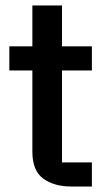

<svg xmlns="http://www.w3.org/2000/svg" viewBox="-20 -680 370 700"><path d="M315 -423H206V-88H315V0H240Q177 0 137.5 -29Q98 -58 98 -127V-423H14V-511H98V-660H206V-511H315Z"/></svg>

Font: Asta Sans SemiBold
Style: Regular
Weight: 600
Designer: 42dot
Version: Version 1.000